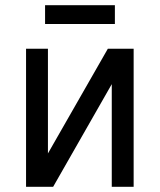

<svg xmlns="http://www.w3.org/2000/svg" viewBox="-20 -717 613 737"><path d="M80 0V-530H164V-128L394 -530H493V0H409V-394L184 0ZM153 -625V-697H421V-625Z"/></svg>

Font: Geist
Style: Regular
Weight: 400
Designer: Basement.studio, Andrés Briganti, Mateo Zaragoza
Foundry: Basement.studio, Vercel, Andrés Briganti, Guido Ferreyra, Mateo Zaragoza
Version: Version 1.401